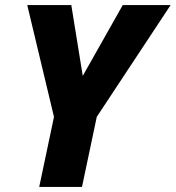

<svg xmlns="http://www.w3.org/2000/svg" viewBox="-20 -734 690 754"><path d="M134 0 192 -275 87 -714H260L305 -436L462 -714H650L360 -275L302 0Z"/></svg>

Font: Noto Sans Disp ExtBd
Style: Italic
Weight: 800
Italic angle: -12°
Designer: Monotype Design Team
Foundry: Monotype Imaging Inc.
Version: Version 2.000;GOOG;noto-source:20170915:90ef993387c0